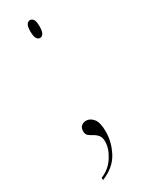

<svg xmlns="http://www.w3.org/2000/svg" viewBox="-180 -541 557 727"><g transform="rotate(-30 98.5 -177.5)"><path d="M99 -431Q91 -431 85 -439.5Q79 -448 79 -471Q79 -493 85 -501Q91 -509 99 -509Q107 -509 113 -501Q119 -493 119 -471Q119 -448 113 -439.5Q107 -431 99 -431ZM36 144Q73 129 94.5 95.5Q116 62 116 31Q116 13 108 3.5Q100 -6 89.5 -11.5Q79 -17 71 -23.5Q63 -30 63 -43Q63 -59 72 -66Q81 -73 92 -73Q110 -73 123.5 -56.5Q137 -40 137 0Q137 46 114 89Q91 132 36 154Z"/></g></svg>

Font: Noto Serif Display Condensed Thin
Style: Regular
Weight: 100
Width: 3
Designer: Monotype Design Team
Foundry: Monotype Imaging Inc.
Version: Version 2.009